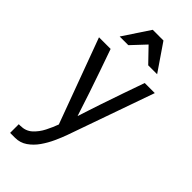

<svg xmlns="http://www.w3.org/2000/svg" viewBox="-298 -784 1051 1051"><g transform="rotate(45 228.0 -258.5)"><path d="M102 -497Q124 -435 145.5 -373Q167 -311 189 -246Q200 -212 211.5 -177.5Q223 -143 234 -109Q245 -144 256.5 -178Q268 -212 279 -246Q301 -311 322.5 -373Q344 -435 366 -497H444L268 2Q257 33 240 70.5Q223 108 200 141Q177 174 146 195.5Q115 217 76 217H38V150Q41 150 43.5 150Q46 150 49 150Q91 150 118.5 125Q146 100 164 64.5Q182 29 194 -4L12 -497ZM232 -661 156 -580H89L191 -734H274L380 -579H311Z"/></g></svg>

Font: Rosario Light
Style: Regular
Weight: 400
Version: Version 1.101; ttfautohint (v1.8.1.43-b0c9)